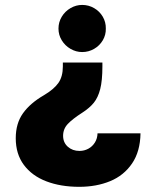

<svg xmlns="http://www.w3.org/2000/svg" viewBox="-20 -550 617 768"><path d="M309.6 -99.6Q270 -74.2 251.2 -54.2Q232.4 -34.2 232.4 -6.8Q232.4 20 251.2 36.9Q270 53.7 297.9 53.7Q316.9 53.7 333.3 44.9Q349.6 36.1 359.6 20Q369.6 3.9 370.1 -16.6H542Q541 55.7 508.3 103.8Q475.6 151.9 420.7 174.6Q365.7 197.3 296.9 197.3Q222.7 197.3 165.3 175.3Q107.9 153.3 75.4 109.6Q43 65.9 43 2.9Q43 -56.2 71.8 -96.7Q100.6 -137.2 155.3 -168.9Q195.8 -192.9 213.6 -218.3Q231.4 -243.7 231.4 -284.2V-299.8H389.6V-284.2Q389.6 -228 380.9 -193.8Q372.1 -159.7 355.2 -138.9Q338.4 -118.2 309.6 -99.6ZM403.3 -435.5Q403.8 -410.2 391.1 -388.7Q378.4 -367.2 356.4 -354.5Q334.5 -341.8 308.6 -341.8Q284.2 -341.8 262.2 -354.5Q240.2 -367.2 227.1 -388.7Q213.9 -410.2 213.9 -435.5Q213.9 -461.4 227.1 -483.2Q240.2 -504.9 262.2 -517.6Q284.2 -530.3 308.6 -530.3Q334.5 -530.3 356.4 -517.6Q378.4 -504.9 391.1 -483.2Q403.8 -461.4 403.3 -435.5Z"/></svg>

Font: Pretendard Std Black
Style: Regular
Weight: 900
Designer: Base glyphs from Inter by Rasmus Andersson; Hangeul glyphs from Noto Sans CJK(Source Han Sans) by Jang Soo-young and Kan
Foundry: Kil Hyung-jin
Version: Version 1.309